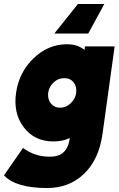

<svg xmlns="http://www.w3.org/2000/svg" viewBox="-22 -733 598 968"><path d="M302 -339Q332 -339 349 -318Q366 -296 362 -265Q358 -234 334 -212Q311 -190 281 -190Q252 -190 234 -212Q217 -234 221 -265Q225 -296 249 -318Q271 -339 302 -339ZM316 -510Q221 -510 147 -439Q74 -369 59 -265Q44 -162 98 -91Q152 -20 247 -20Q294 -20 327 -36Q328 -36 328.5 -36.5Q329 -37 330 -38V-36Q323 12 298 35Q275 57 229 57Q153 57 94 13L-2 151Q58 215 216 215Q327 215 402 143Q477 71 495 -59L556 -499H406L404 -481Q403 -483 400.5 -484.5Q398 -486 396 -487Q364 -510 316 -510ZM504 -713H371L252 -564H423Z"/></svg>

Font: Unageo
Style: Black-Italic
Weight: 900
Designer: Richard Sepsi
Foundry: Richard Sepsi
Version: Version 2.000